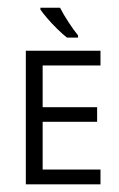

<svg xmlns="http://www.w3.org/2000/svg" viewBox="-20 -481 311 501"><path d="M242.2 0H47.4V-348.6H242.2V-310.1H91.3V-201.2H233.4V-163.1H91.3V-38.6H242.2ZM136.7 -460.9Q145 -444.3 158.7 -423.3Q172.4 -402.3 183.6 -388.7V-382.8H154.8Q143.6 -391.6 129.4 -405.5Q115.2 -419.4 103.3 -433.3Q91.3 -447.3 85.4 -456.1V-460.9Z"/></svg>

Font: NotoSansOldHungarianUI
Style: Regular
Weight: 400
Designer: Monotype Design Team
Foundry: Monotype Imaging Inc.
Version: Version 1001.000; ttfautohint (v1.8.4.7-5d5b)